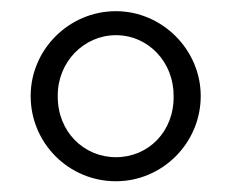

<svg xmlns="http://www.w3.org/2000/svg" viewBox="-20 -752 424 352"><path d="M192.5 -419.7C277.3 -419.7 348 -489.3 348 -576C348 -660.9 277.3 -731.5 192.5 -731.5C106.2 -731.5 36.2 -660.9 36.2 -576C36.2 -489.3 106.2 -419.7 192.5 -419.7ZM85.9 -576C85.2 -637.8 133.5 -687.5 192.5 -687.5C252.1 -687.5 298.7 -637.8 298.3 -576C299.4 -511 252.1 -463.8 192.5 -463.8C133.5 -463.8 85.2 -511 85.9 -576Z"/></svg>

Font: Margiela Serif
Style: Bold
Weight: 700
Designer: Andreas Faust, Stefan Endress
Version: Version 1.002;FEAKit 1.0